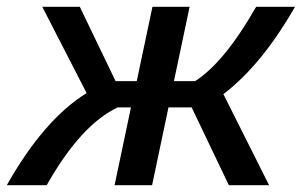

<svg xmlns="http://www.w3.org/2000/svg" viewBox="-57 -543 885 563"><path d="M-37 0Q72 -193 197 -270L67 -523H177L282 -305H344L390 -523H499L453 -305H515Q601 -360 694 -523H808Q710 -352 598 -267L732 0H614L505 -228H437L389 0H279L327 -228H288Q180 -177 80 0Z"/></svg>

Font: Raleway-v4020 SemiBold
Style: Italic
Weight: 600
Italic angle: -12°
Designer: Matt McInerney, Pablo Impallari, Rodrigo Fuenzalida
Foundry: Matt McInerney, Pablo Impallari, Rodrigo Fuenzalida
Version: Version 4.020;PS 004.020;hotconv 1.0.88;makeotf.lib2.5.64775